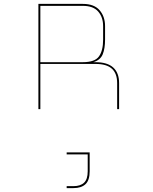

<svg xmlns="http://www.w3.org/2000/svg" viewBox="-20 -650 783 985"><path d="M405 -620H187V-331H405Q467 -331 488 -361Q509 -391 509 -446V-516Q509 -562 483.5 -591Q458 -620 405 -620ZM187 -90H177V-630H405Q463 -630 491 -597.5Q519 -565 519 -516V-447Q519 -401 507 -371.5Q495 -342 459 -331H470Q531 -331 561 -303.5Q591 -276 591 -224V-90H581V-224Q581 -273 554 -297.5Q527 -322 470 -322H187ZM440 132V229Q440 275 418.5 295Q397 315 357 315H322V305H357Q393 305 411.5 287Q430 269 430 229V142H322V132Z"/></svg>

Font: Bungee Hairline
Style: Regular
Weight: 400
Designer: David Jonathan Ross
Foundry: David Jonathan Ross
Version: Version 1.000;PS 1.0;hotconv 1.0.72;makeotf.lib2.5.5900